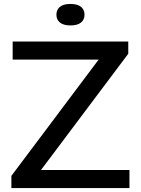

<svg xmlns="http://www.w3.org/2000/svg" viewBox="-20 -950 712 970"><path d="M187 -91H634V0H37.5V-61.5L478.5 -649H44V-740H628V-678.5ZM265 -875.5Q265 -901 282.8 -915.5Q300.5 -930 336 -930Q371.5 -930 389.2 -915.5Q407 -901 407 -875.5Q407 -850.5 389 -836Q371 -821.5 336 -821.5Q301 -821.5 283 -836Q265 -850.5 265 -875.5Z"/></svg>

Font: Encode Sans Expanded Medium
Style: Regular
Weight: 500
Width: 7
Designer: Multiple Designers
Foundry: Impallari Type
Version: Version 2.000